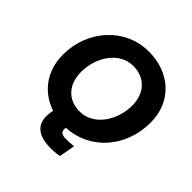

<svg xmlns="http://www.w3.org/2000/svg" viewBox="-228 -889 1241 1241"><g transform="rotate(45 392.0 -268.5)"><path d="M392 176C429 179 468 177 502 170L522 61C502 64 461 66 440 65C409 62 396 49 399 21L400 14C606 5 764 -168 764 -397C764 -590 622 -714 432 -714C211 -714 52 -526 52 -309C52 -146 146 -45 264 -5L261 11C243 111 289 167 392 176ZM388 -123C282 -123 214 -196 214 -311C214 -445 297 -577 426 -577C535 -577 602 -501 602 -390C602 -261 520 -123 388 -123Z"/></g></svg>

Font: Fixel Display 20240404
Style: Bold Italic
Weight: 700
Italic angle: -10°
Designer: AlfaBravo + MacPaw
Foundry: Kyrylo Tkachov, Marchela Mozhyna, Serhii Makarenko, Maria Weinstein, Zakhar Kryvoshyya
Version: Version 1.211;Glyphs 3.2 (3225)